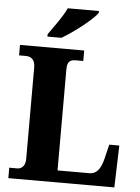

<svg xmlns="http://www.w3.org/2000/svg" viewBox="-61 -978 746 1025"><g transform="rotate(5 312.0 -465.5)"><path d="M165 -784V-771H240C304 -808 404 -886 427 -921V-931H260C240 -886 193 -824 165 -784ZM23 0H591L598 -225H544L526 -150C511 -89 488 -64 451 -64H281V-604C281 -643 292 -658 327 -658H367V-714H23V-658H59C87 -658 109 -643 109 -602V-110C109 -71 87 -56 66 -56H23Z"/></g></svg>

Font: Noto Serif Georgian SemiCondensed ExtraBold
Style: Regular
Weight: 800
Width: 4
Designer: Monotype Design Team, Akaki Razmadze
Foundry: Google LLC
Version: Version 2.003